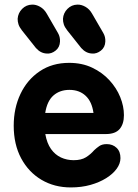

<svg xmlns="http://www.w3.org/2000/svg" viewBox="-20 -805 602 840"><path d="M289.8 15Q217.8 15 161.4 -18.4Q105 -51.8 72.5 -112.5Q40 -173.2 40 -255.2Q40 -331.8 69.6 -394.1Q99.2 -456.5 153.8 -493.2Q208.2 -530 282.5 -530Q338.8 -530 383.1 -509Q427.5 -488 458.6 -454.1Q489.8 -420.2 506 -380.2Q522.2 -340.2 522.2 -301.2Q522.2 -262.5 503.4 -240.5Q484.5 -218.5 443 -218.5H178.2Q185.2 -178.5 203.1 -153.2Q221 -128 246.6 -116.1Q272.2 -104.2 302.5 -104.2Q335.5 -104.2 355.9 -116.9Q376.2 -129.5 392 -147.8Q402.2 -157.5 414.5 -166Q426.8 -174.5 447 -174.5Q473 -174.5 490.1 -158.2Q507.2 -142 507 -113Q506.8 -89.2 490.4 -66.6Q474 -44 444.6 -25.6Q415.2 -7.2 376 3.9Q336.8 15 289.8 15ZM177.8 -310.8H389Q382 -360.8 354.4 -386.2Q326.8 -411.8 283.8 -411.8Q241.8 -411.8 213.9 -387.4Q186 -363 177.8 -310.8ZM184.5 -570.8Q157.5 -571.8 137 -595.2L76 -672Q65 -686 61 -698.2Q57 -710.5 57.2 -722.8Q59 -748.2 76.9 -766.2Q94.8 -784.2 120.2 -784.8Q137.2 -785.5 155.1 -775.5Q173 -765.5 184.2 -745.8L233.5 -660.8Q243.5 -643.8 242.5 -623.2Q241.5 -598 223.1 -583.5Q204.8 -569 184.5 -570.8ZM382.8 -570.8Q355.8 -571.8 335.2 -595.2L274.2 -672Q263.2 -686 259.2 -698.2Q255.2 -710.5 255.5 -722.8Q257.2 -748.2 275.1 -766.2Q293 -784.2 318.5 -784.8Q335.5 -785.5 353.4 -775.5Q371.2 -765.5 382.5 -745.8L431.8 -660.8Q441.8 -643.8 440.8 -623.2Q439.8 -598 421.4 -583.5Q403 -569 382.8 -570.8Z"/></svg>

Font: National Park
Style: Regular
Weight: 400
Designer: Andrea Herstowski, Ben Hoepner
Version: Version 1.009